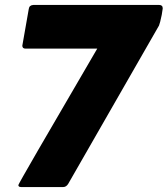

<svg xmlns="http://www.w3.org/2000/svg" viewBox="-20 -754 676 774"><path d="M235 0H65Q54 0 54 -8Q54 -14 372 -558H83Q70 -558 70 -570L96 -718Q98 -733 114 -734H622Q636 -734 636 -720L632 -694Q625 -660 621 -651L255 -13Q247 0 235 0Z"/></svg>

Font: YamahaIndonesia935. App XBold
Style: Italic
Weight: 800
Italic angle: -10°
Designer: Dalton Maag Ltd
Foundry: Dalton Maag Ltd
Version: Version 1.002; January 01, 2024; Regular/Italic